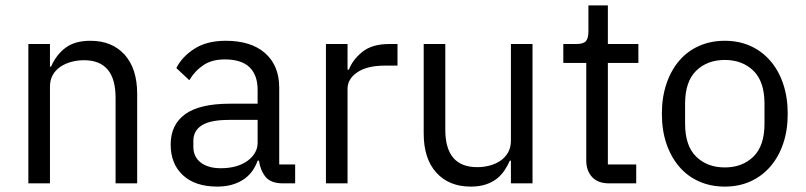

<svg xmlns="http://www.w3.org/2000/svg" viewBox="-20 -679 2984 711"><path d="M85 0V-516H165V-432H169Q188 -476 222.5 -502Q257 -528 315 -528Q395 -528 441.5 -476.5Q488 -425 488 -331V0H408V-317Q408 -456 291 -456Q267 -456 244.5 -450Q222 -444 204 -432Q186 -420 175.5 -401.5Q165 -383 165 -358V0Z M1028 0Q983 0 963.5 -24Q944 -48 939 -84H934Q917 -36 878 -12Q839 12 785 12Q703 12 657.5 -30Q612 -72 612 -144Q612 -217 665.5 -256Q719 -295 832 -295H934V-346Q934 -401 904 -430Q874 -459 812 -459Q765 -459 733.5 -438Q702 -417 681 -382L633 -427Q654 -469 700 -498.5Q746 -528 816 -528Q910 -528 962 -482Q1014 -436 1014 -354V-70H1073V0ZM798 -56Q828 -56 853 -63Q878 -70 896 -83Q914 -96 924 -113Q934 -130 934 -150V-235H828Q759 -235 727.5 -215Q696 -195 696 -157V-136Q696 -98 723.5 -77Q751 -56 798 -56Z M1187 0V-516H1267V-421H1272Q1286 -458 1322 -487Q1358 -516 1421 -516H1452V-436H1405Q1340 -436 1303.5 -411.5Q1267 -387 1267 -350V0Z M1872 -84H1868Q1860 -66 1848.5 -48.5Q1837 -31 1820 -17.5Q1803 -4 1779 4Q1755 12 1723 12Q1643 12 1596 -39.5Q1549 -91 1549 -185V-516H1629V-199Q1629 -60 1747 -60Q1771 -60 1793.5 -66Q1816 -72 1833.5 -84Q1851 -96 1861.5 -114.5Q1872 -133 1872 -159V-516H1952V0H1872Z M2236 0Q2194 0 2172.5 -23.5Q2151 -47 2151 -85V-446H2066V-516H2114Q2140 -516 2149.5 -526.5Q2159 -537 2159 -563V-659H2231V-516H2344V-446H2231V-70H2336V0Z M2664 12Q2612 12 2569 -7Q2526 -26 2495.5 -61.5Q2465 -97 2448 -146.5Q2431 -196 2431 -258Q2431 -319 2448 -369Q2465 -419 2495.5 -454.5Q2526 -490 2569 -509Q2612 -528 2664 -528Q2716 -528 2758.5 -509Q2801 -490 2832 -454.5Q2863 -419 2880 -369Q2897 -319 2897 -258Q2897 -196 2880 -146.5Q2863 -97 2832 -61.5Q2801 -26 2758.5 -7Q2716 12 2664 12ZM2664 -59Q2729 -59 2770 -99Q2811 -139 2811 -221V-295Q2811 -377 2770 -417Q2729 -457 2664 -457Q2599 -457 2558 -417Q2517 -377 2517 -295V-221Q2517 -139 2558 -99Q2599 -59 2664 -59Z"/></svg>

Font: IBM Plex Sans Thai
Style: Regular
Weight: 400
Designer: Mike Abbink, Paul van der Laan, Pieter van Rosmalen, Ben Mitchell, Mark Frömberg
Foundry: Bold Monday
Version: Version 1.2